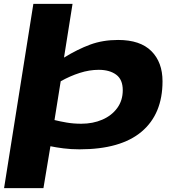

<svg xmlns="http://www.w3.org/2000/svg" viewBox="-20 -760 892 990"><path d="M1 210 152 -740H354L310 -463Q380 -506 445 -530Q510 -554 589 -554Q703 -554 760.5 -496.5Q818 -439 818 -341Q818 -172 710 -81Q602 10 390 10Q346 10 307 5Q268 0 240 -6L204 210ZM399 -122Q459 -122 507.5 -143Q556 -164 584.5 -203Q613 -242 613 -295Q613 -350 579 -375Q545 -400 489 -400Q441 -400 391 -384Q341 -368 293 -341L261 -141Q289 -134 324 -128Q359 -122 399 -122Z"/></svg>

Font: Georama ExtraExtended
Style: Bold Italic
Weight: 700
Width: 8
Italic angle: -9°
Designer: Jean-Baptiste Levee
Foundry: Production Type
Version: Version 1.000